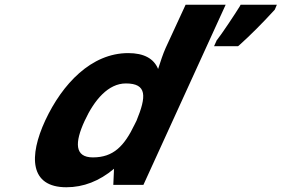

<svg xmlns="http://www.w3.org/2000/svg" viewBox="-20 -780 1188 810"><path d="M260 10C332 10 399 -16 461 -68L458 0H585L932 -760H763L679 -578C667 -551 658 -523 647 -489C629 -533 587 -556 521 -556C365 -556 243 -426 171 -272C101 -121 105 10 260 10ZM511 -428C601 -428 598 -373 556 -271L548 -255C504 -163 458 -116 372 -116C294 -116 295 -179 337 -270C378 -359 437 -428 511 -428ZM893 -607 883 -585H984L988 -588C1036 -631 1087 -682 1139 -739L1140 -741L1148 -760H995L992 -754C971 -720 916 -637 893 -608Z"/></svg>

Font: Passageway
Style: BdSuIt
Weight: 700
Foundry: Ascender Corporation
Version: Version 1.11